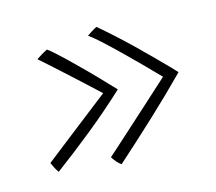

<svg xmlns="http://www.w3.org/2000/svg" viewBox="-82 -695 820 730"><g transform="rotate(-15 328.0 -330.5)"><path d="M314.5 -571Q322 -576.5 334 -584Q346 -591.5 354 -595Q382 -571.5 415 -541.5Q448 -511.5 480.8 -479.8Q513.5 -448 541.2 -420Q569 -392 587.8 -372.8Q606.5 -353.5 611 -348Q540 -276 463.8 -205Q387.5 -134 311.5 -66Q302.5 -71.5 293.5 -82.2Q284.5 -93 279 -102Q283.5 -105.5 310.2 -129.8Q337 -154 377.5 -190.5Q418 -227 463.2 -268Q508.5 -309 549.5 -346.5Q521 -376 487.2 -410Q453.5 -444 420 -476.5Q386.5 -509 358.8 -534.2Q331 -559.5 314.5 -571ZM105.5 -534.5Q112.5 -539.5 126.8 -548Q141 -556.5 150 -560.5Q160 -554 184.8 -531.2Q209.5 -508.5 242.2 -476.5Q275 -444.5 309 -409.5Q343 -374.5 371 -344.5Q300 -278.5 224 -217Q148 -155.5 73 -100Q65.5 -110 60 -121Q54.5 -132 51 -140.5Q54 -143 79.8 -163Q105.5 -183 144.8 -213.8Q184 -244.5 228.5 -279Q273 -313.5 313.5 -345Q289.5 -367.5 260.2 -394.5Q231 -421.5 201.5 -448.2Q172 -475 146.8 -497.8Q121.5 -520.5 105.5 -534.5Z"/></g></svg>

Font: Grandstander ExtraLight
Style: Regular
Weight: 200
Designer: Tyler Finck
Foundry: Etcetera Type Co
Version: Version 1.200; ttfautohint (v1.8.3)